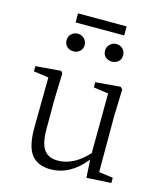

<svg xmlns="http://www.w3.org/2000/svg" viewBox="-124 -934 888 1040"><g transform="rotate(15 320.0 -414.0)"><path d="M377 -684.6Q377 -705.1 392.1 -719.7Q407.2 -734.4 427.7 -734.4Q449.2 -734.4 463.9 -720.2Q478.5 -706.1 478.5 -684.6Q478.5 -662.1 463.9 -648.9Q449.2 -635.7 427.7 -635.7Q406.2 -635.7 391.6 -648.9Q377 -662.1 377 -684.6ZM456.1 -840.8V-790H183.6V-840.8ZM161.1 -684.6Q161.1 -706.1 175.8 -720.2Q190.4 -734.4 211.9 -734.4Q232.4 -734.4 247.6 -719.7Q262.7 -705.1 262.7 -684.6Q262.7 -662.1 248 -648.9Q233.4 -635.7 211.9 -635.7Q190.4 -635.7 175.8 -648.9Q161.1 -662.1 161.1 -684.6ZM516.6 -40 595.7 -29.3V0L458 7.8L452.1 -92.8Q367.2 13.7 256.8 13.7Q184.6 13.7 149.4 -31.7Q114.3 -77.1 115.2 -183.6L118.2 -463.9L34.2 -475.6V-504.9L175.8 -516.6L185.5 -504.9L180.7 -355.5V-190.4Q180.7 -110.4 205.6 -76.2Q230.5 -42 283.2 -42Q372.1 -42 451.2 -128.9L453.1 -463.9L370.1 -475.6V-504.9L509.8 -516.6L521.5 -504.9L516.6 -355.5Z"/></g></svg>

Font: GenYoMin TW TTF Light
Style: Regular
Weight: 300
Version: Version 1.300